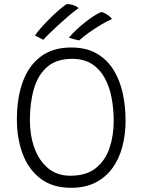

<svg xmlns="http://www.w3.org/2000/svg" viewBox="-20 -892 717 938"><path d="M327.5 25.5Q236.5 25.5 177.8 -19.5Q119 -64.5 90.8 -140.2Q62.5 -216 62.5 -308Q62.5 -412.5 91 -491.5Q119.5 -570.5 178.5 -615.2Q237.5 -660 327.5 -660Q401.5 -660 452.5 -630.5Q503.5 -601 534.8 -550.2Q566 -499.5 579.8 -435.8Q593.5 -372 593.5 -303.5Q593.5 -236 578 -176.5Q562.5 -117 530 -71.8Q497.5 -26.5 447.2 -0.5Q397 25.5 327.5 25.5ZM324 -33.5Q401 -33.5 447.5 -70.2Q494 -107 514.8 -168Q535.5 -229 535.5 -301Q535.5 -357 525.8 -411Q516 -465 492.8 -508.8Q469.5 -552.5 430.2 -578.5Q391 -604.5 332 -604.5Q256 -604.5 210.8 -565.2Q165.5 -526 145.8 -458.2Q126 -390.5 126 -304Q126 -231 148 -169.5Q170 -108 214.2 -70.8Q258.5 -33.5 324 -33.5ZM305.5 -872Q319.5 -872 330.2 -869.2Q341 -866.5 349.5 -862.2Q358 -858 364 -852.5Q343 -837.5 317.5 -816Q292 -794.5 267 -771.5Q242 -748.5 221.8 -728.8Q201.5 -709 191.5 -697.5Q185 -701 172 -707.8Q159 -714.5 151 -718.5Q160 -732.5 178.5 -753.8Q197 -775 220 -798.2Q243 -821.5 265.8 -841.2Q288.5 -861 305.5 -872ZM477 -833.5Q486.5 -830.5 496.2 -825Q506 -819.5 514.5 -812.8Q523 -806 527 -799Q502.5 -788.5 473.2 -771Q444 -753.5 415.8 -733.5Q387.5 -713.5 366.5 -694.5Q360 -696 343.8 -700Q327.5 -704 316.5 -707.5Q330 -724.5 350.8 -744.2Q371.5 -764 395 -782.5Q418.5 -801 440.2 -815Q462 -829 477 -833.5Z"/></svg>

Font: Grandstander Thin ExtraLight
Style: Regular
Weight: 250
Version: Version 1.200